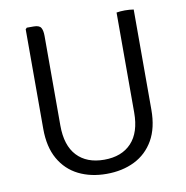

<svg xmlns="http://www.w3.org/2000/svg" viewBox="-79 -762 823 849"><g transform="rotate(-10 333.0 -337.0)"><path d="M576 -233Q576 -151.5 544.8 -97Q513.5 -42.5 458.5 -15.2Q403.5 12 332.5 12Q262 12 207.2 -15.2Q152.5 -42.5 121.5 -97Q90.5 -151.5 90.5 -233V-680L96.5 -686H127.5Q152.5 -686 160 -673.5Q167.5 -661 167.5 -636.5V-234Q167.5 -144.5 211 -98Q254.5 -51.5 333 -51.5Q411.5 -51.5 455.2 -98Q499 -144.5 499 -234V-683Q506.5 -684.5 516.5 -685.2Q526.5 -686 536.5 -686Q547 -686 557.2 -685.2Q567.5 -684.5 576 -683Z"/></g></svg>

Font: Signika Light
Style: Regular
Weight: 300
Designer: Anna Giedry
Foundry: Anna Giedry
Version: Version 2.000